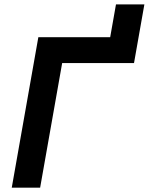

<svg xmlns="http://www.w3.org/2000/svg" viewBox="-20 -865 686 885"><path d="M34.2 0 156.7 -693.4H287.6L165 0ZM135.7 -574.2 156.7 -693.4H618.7L597.7 -574.2ZM466.8 -574.2 514.6 -844.7H645.5L597.7 -574.2Z"/></svg>

Font: Cascadia Mono NF
Style: Italic
Weight: 400
Italic angle: -10°
Monospace: yes
Designer: Aaron Bell
Foundry: Saja Typeworks
Version: Version 2404.023